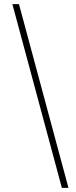

<svg xmlns="http://www.w3.org/2000/svg" viewBox="-20 -760 370 931"><path d="M280 151 40 -740H72L312 151Z"/></svg>

Font: IBM Plex Sans Devanagari ExtraLight
Style: Regular
Weight: 200
Designer: Mike Abbink, Paul van der Laan, Pieter van Rosmalen, Erin McLaughlin
Foundry: Bold Monday
Version: Version 1.1